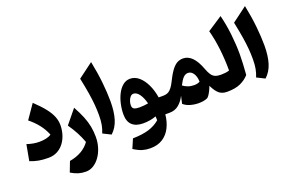

<svg xmlns="http://www.w3.org/2000/svg" viewBox="-125 -1291 3148 2069"><g transform="rotate(-20 1449.0 -257.0)"><path d="M474.6 -278.3Q474.6 -224.6 459.2 -173.1Q443.8 -121.6 413.3 -80.1Q382.8 -38.6 337.6 -14.2Q292.5 10.3 233.4 10.3Q170.9 10.3 123 1.5Q75.2 -7.3 25.9 -26.9L59.6 -210.4Q96.7 -198.2 130.9 -191.9Q165 -185.5 202.1 -185.5Q244.1 -185.5 280.3 -193.8Q316.4 -202.1 338.4 -218.3Q310.5 -287.1 266.8 -341.8Q223.1 -396.5 164.6 -443.8L275.9 -605Q348.6 -536.6 392.1 -481.4Q435.5 -426.3 455.1 -377.4Q474.6 -328.6 474.6 -278.3Z M789.6 -28.8Q789.6 35.6 771.7 92.8Q753.9 149.9 722.7 193.8Q691.4 237.8 650.6 262.9Q609.9 288.1 564 288.1Q517.6 288.1 479 276.6Q440.4 265.1 394 237.8L439 120.6Q594.2 94.2 670.9 -12.7Q648.4 -74.2 618.9 -129.9Q589.4 -185.5 547.9 -245.1L676.8 -402.8Q717.8 -328.6 742.7 -267.1Q767.6 -205.6 778.6 -148.2Q789.6 -90.8 789.6 -28.8Z M1017.1 -802.7Q1044.4 -670.4 1056.9 -549.8Q1069.3 -429.2 1069.3 -333Q1069.3 -215.8 1043.9 -131.8Q1018.6 -47.9 958.5 7.3L866.7 -38.6Q884.3 -80.6 893.1 -126.2Q901.9 -171.9 901.9 -238.3Q901.9 -294.4 897 -354.2Q892.1 -414.1 879.9 -490.7Q867.7 -567.4 845.2 -674.3Z M1348.6 -490.7Q1403.8 -490.7 1449.2 -451.7Q1494.6 -412.6 1526.4 -345.9Q1558.1 -279.3 1571.3 -195.8H1625V0H1576.2Q1567.9 83.5 1534.9 148.9Q1502 214.4 1443.8 251.7Q1385.7 289.1 1301.8 289.1Q1254.4 289.1 1212.9 277.1Q1171.4 265.1 1114.7 229.5L1160.2 124Q1269.5 122.1 1343.3 99.6Q1417 77.1 1471.7 30.3Q1471.7 19 1471.2 8.1Q1470.7 -2.9 1469.7 -15.1Q1439.9 -3.4 1402.1 3.4Q1364.3 10.3 1320.8 10.3Q1239.3 10.3 1195.3 -30.3Q1151.4 -70.8 1151.4 -153.8Q1151.4 -211.9 1164.6 -271.2Q1177.7 -330.6 1203.1 -380.4Q1228.5 -430.2 1265.1 -460.4Q1301.8 -490.7 1348.6 -490.7ZM1327.1 -326.7Q1308.1 -326.7 1292.7 -309.6Q1277.3 -292.5 1268.6 -267.3Q1259.8 -242.2 1259.8 -217.3Q1259.8 -185.5 1281.5 -175.3Q1303.2 -165 1341.3 -165Q1365.7 -165 1392.6 -167.7Q1419.4 -170.4 1441.9 -174.3Q1424.8 -242.7 1394.5 -284.7Q1364.3 -326.7 1327.1 -326.7Z M1959.5 -501Q2074.2 -501 2142.1 -317.9Q2159.7 -270 2178 -243.4Q2196.3 -216.8 2221.9 -206.3Q2247.6 -195.8 2286.1 -195.8H2286.6V0H2286.1Q2231.9 0 2197 -27.8Q2162.1 -55.7 2127.4 -126.5Q2118.2 -100.1 2105.5 -74.5Q2092.8 -48.8 2079.8 -30.5Q2066.9 -12.2 2056.6 -7.3Q2017.1 10.3 1958 10.3Q1907.7 10.3 1860.6 -3.7Q1813.5 -17.6 1784.7 -44.4L1804.2 -130.9Q1776.9 -74.2 1732.7 -37.1Q1688.5 0 1625 0Q1614.3 0 1608.9 -8.1Q1603.5 -16.1 1603.5 -38.6V-157.2Q1603.5 -179.7 1608.9 -187.7Q1614.3 -195.8 1625 -195.8Q1672.9 -195.8 1702.1 -223.1Q1731.4 -250.5 1754.4 -296.9Q1793.5 -376.5 1825.4 -420.7Q1857.4 -464.8 1889.4 -482.9Q1921.4 -501 1959.5 -501ZM1957 -335.9Q1927.2 -335.9 1903.3 -312Q1879.4 -288.1 1850.6 -231.4Q1872.1 -213.9 1904.8 -201.4Q1937.5 -189 1977.1 -189Q2017.1 -189 2043.5 -204.6Q2042.5 -262.2 2018.3 -299.1Q1994.1 -335.9 1957 -335.9Z M2497.6 -791.5Q2524.9 -682.6 2538.3 -564.7Q2551.8 -446.8 2551.8 -332.5Q2551.8 -286.1 2548.6 -222.2Q2545.4 -158.2 2540.5 -100.1Q2499.5 -53.7 2439.9 -26.9Q2380.4 0 2286.6 0Q2275.9 0 2270.5 -8.1Q2265.1 -16.1 2265.1 -38.6V-157.2Q2265.1 -179.7 2270.5 -187.7Q2275.9 -195.8 2286.6 -195.8Q2312.5 -195.8 2337.4 -198.7Q2362.3 -201.7 2383.3 -209Q2383.3 -336.9 2368.9 -458.3Q2354.5 -579.6 2327.1 -679.7Z M2781.7 -802.7Q2809.1 -670.4 2821.5 -549.8Q2834 -429.2 2834 -333Q2834 -215.8 2808.6 -131.8Q2783.2 -47.9 2723.1 7.3L2631.3 -38.6Q2648.9 -80.6 2657.7 -126.2Q2666.5 -171.9 2666.5 -238.3Q2666.5 -294.4 2661.6 -354.2Q2656.7 -414.1 2644.5 -490.7Q2632.3 -567.4 2609.9 -674.3Z"/></g></svg>

Font: Pinar-FD ExtraBold
Style: Regular
Weight: 800
Designer: Amin Abedi
Version: Version 3.000